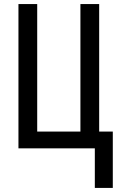

<svg xmlns="http://www.w3.org/2000/svg" viewBox="-20 -734 601 950"><path d="M538.1 -83V195.8H449.2V0H71.3V-713.9H164.1V-83H377.9V-713.9H470.7V-83Z"/></svg>

Font: Open Sans Condensed Medium
Style: Regular
Weight: 500
Width: 3
Designer: Monotype Design Team
Foundry: Monotype Imaging Inc.
Version: Version 3.000